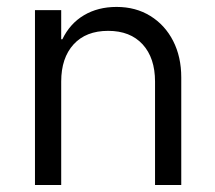

<svg xmlns="http://www.w3.org/2000/svg" viewBox="-20 -529 615 549"><path d="M80 0V-500H155V-416.7H158.3Q180 -461.7 220 -485.4Q260 -509.2 313.3 -509.2Q368.3 -509.2 410 -483.3Q451.7 -457.5 475 -412.1Q498.3 -366.7 498.3 -307.5V0H423.3V-295.8Q423.3 -363.3 387.9 -402.1Q352.5 -440.8 289.2 -440.8Q225.8 -440.8 190.4 -402.1Q155 -363.3 155 -295.8V0Z"/></svg>

Font: Funnel Sans Light
Style: Regular
Weight: 300
Designer: NORD ID, Kristian Moeller
Foundry: Dicotype
Version: Version 1.000